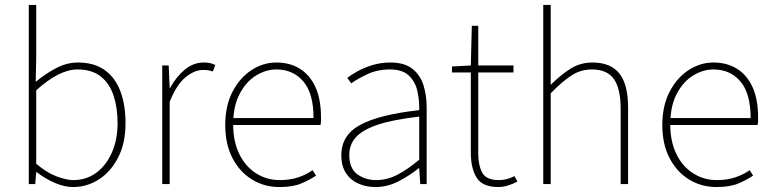

<svg xmlns="http://www.w3.org/2000/svg" viewBox="-20 -742 3114 774"><path d="M274 12Q240 12 201.5 -4.5Q163 -21 128 -48H126L122 0H96V-722H126V-508L124 -412Q162 -444 205.5 -467Q249 -490 294 -490Q359 -490 401.5 -460Q444 -430 465 -375Q486 -320 486 -246Q486 -165 456.5 -107.5Q427 -50 379 -19Q331 12 274 12ZM276 -16Q328 -16 368 -45.5Q408 -75 431 -127Q454 -179 454 -246Q454 -307 438 -356Q422 -405 386.5 -433.5Q351 -462 292 -462Q255 -462 213 -440.5Q171 -419 126 -378V-82Q168 -46 208 -31Q248 -16 276 -16Z M634 0V-478H660L664 -388H666Q690 -432 724.5 -461Q759 -490 802 -490Q814 -490 825 -488Q836 -486 848 -480L838 -454Q829 -457 820.5 -458.5Q812 -460 798 -460Q765 -460 729 -431.5Q693 -403 664 -332V0Z M1106 12Q1046 12 996.5 -18Q947 -48 917.5 -104Q888 -160 888 -238Q888 -316 917.5 -372.5Q947 -429 994 -459.5Q1041 -490 1094 -490Q1149 -490 1189.5 -464.5Q1230 -439 1252 -390Q1274 -341 1274 -270Q1274 -263 1274 -255Q1274 -247 1272 -238H904V-266H1244Q1244 -365 1203 -413.5Q1162 -462 1094 -462Q1052 -462 1012 -437.5Q972 -413 946 -363.5Q920 -314 920 -240Q920 -172 944.5 -121.5Q969 -71 1012 -43.5Q1055 -16 1108 -16Q1149 -16 1182 -27Q1215 -38 1240 -56L1254 -34Q1227 -16 1193.5 -2Q1160 12 1106 12Z M1494 12Q1457 12 1425.5 -1.5Q1394 -15 1375 -43.5Q1356 -72 1356 -117Q1356 -197 1432 -238.5Q1508 -280 1670 -298Q1671 -337 1662.5 -375Q1654 -413 1628 -437.5Q1602 -462 1552 -462Q1501 -462 1460 -442.5Q1419 -423 1396 -406L1380 -428Q1395 -440 1421 -454.5Q1447 -469 1481 -479.5Q1515 -490 1554 -490Q1610 -490 1642 -465Q1674 -440 1687 -399Q1700 -358 1700 -310V0H1674L1670 -64H1668Q1631 -34 1586.5 -11Q1542 12 1494 12ZM1496 -16Q1540 -16 1581 -37Q1622 -58 1670 -98V-272Q1565 -260 1503.5 -239.5Q1442 -219 1415 -189Q1388 -159 1388 -118Q1388 -63 1420.5 -39.5Q1453 -16 1496 -16Z M1990 12Q1924 12 1901 -26.5Q1878 -65 1878 -126V-450H1802V-474L1878 -478L1882 -638H1908V-478H2050V-450H1908V-122Q1908 -76 1924 -46Q1940 -16 1992 -16Q2006 -16 2021 -19.5Q2036 -23 2054 -32L2066 -10Q2047 0 2027 6Q2007 12 1990 12Z M2170 0V-722H2200V-508V-400Q2239 -439 2279 -464.5Q2319 -490 2368 -490Q2442 -490 2477 -445.5Q2512 -401 2512 -308V0H2482V-304Q2482 -384 2455 -423Q2428 -462 2366 -462Q2321 -462 2284 -438Q2247 -414 2200 -366V0Z M2868 12Q2808 12 2758.5 -18Q2709 -48 2679.5 -104Q2650 -160 2650 -238Q2650 -316 2679.5 -372.5Q2709 -429 2756 -459.5Q2803 -490 2856 -490Q2911 -490 2951.5 -464.5Q2992 -439 3014 -390Q3036 -341 3036 -270Q3036 -263 3036 -255Q3036 -247 3034 -238H2666V-266H3006Q3006 -365 2965 -413.5Q2924 -462 2856 -462Q2814 -462 2774 -437.5Q2734 -413 2708 -363.5Q2682 -314 2682 -240Q2682 -172 2706.5 -121.5Q2731 -71 2774 -43.5Q2817 -16 2870 -16Q2911 -16 2944 -27Q2977 -38 3002 -56L3016 -34Q2989 -16 2955.5 -2Q2922 12 2868 12Z"/></svg>

Font: Source Sans 3 Variable
Style: Regular
Weight: 200
Designer: Paul D. Hunt
Foundry: Adobe Systems Incorporated
Version: Version 3.026